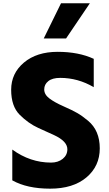

<svg xmlns="http://www.w3.org/2000/svg" viewBox="-20 -1089 651 1151"><path d="M542 -736.3V-566.4Q447.3 -622.1 340.8 -622.1Q293.9 -622.1 269.5 -602.5Q245.1 -583 245.1 -552.7Q245.1 -522.5 275.9 -499Q306.6 -475.6 359.9 -452.1Q413.1 -428.7 442.9 -411.6Q472.7 -394.5 507.8 -365.2Q578.1 -306.6 578.1 -199.7Q578.1 -92.8 498 -25.4Q418 42 280.3 42Q142.6 42 53.7 -7.8V-192.4Q161.1 -114.3 286.1 -114.3Q328.1 -114.3 356 -136.7Q383.8 -159.2 383.8 -194.3Q383.8 -242.2 303.7 -279.3Q291 -285.2 262.7 -297.9Q234.4 -310.5 209 -322.3Q149.4 -349.6 98.1 -400.9Q46.9 -452.1 46.9 -550.8Q46.9 -649.4 123.5 -713.9Q200.2 -778.3 325.7 -778.3Q451.2 -778.3 542 -736.3ZM242.2 -858.4 345.7 -1069.3H518.6L376 -858.4Z"/></svg>

Font: GenEi M Gothic v2 Heavy
Style: Regular
Weight: 800
Version: Version 2.0